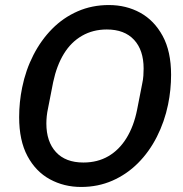

<svg xmlns="http://www.w3.org/2000/svg" viewBox="-20 -730 726 762"><path d="M302 12Q234 12 178 -18.5Q122 -49 89 -110.5Q56 -172 56 -265Q56 -295 59 -324.5Q62 -354 68 -383Q82 -452 112.5 -511.5Q143 -571 187 -615.5Q231 -660 288 -685Q345 -710 412 -710Q481 -710 536.5 -679.5Q592 -649 625.5 -587.5Q659 -526 659 -433Q659 -404 656 -374Q653 -344 647 -315Q633 -247 602.5 -187Q572 -127 527.5 -82.5Q483 -38 426 -13Q369 12 302 12ZM311 -85Q367 -85 410 -110Q453 -135 482 -182Q511 -229 524 -294L544 -396Q548 -414 549 -429.5Q550 -445 550 -458Q550 -531 512 -572Q474 -613 404 -613Q349 -613 305.5 -588Q262 -563 233.5 -516.5Q205 -470 191 -404L171 -302Q167 -284 165.5 -268.5Q164 -253 164 -240Q164 -168 202 -126.5Q240 -85 311 -85Z"/></svg>

Font: IBM Plex Sans Medium
Style: Italic
Weight: 500
Italic angle: -11.31°
Designer: Mike Abbink, Paul van der Laan, Pieter van Rosmalen
Foundry: Bold Monday
Version: Version 3.201